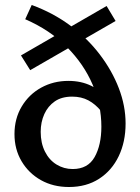

<svg xmlns="http://www.w3.org/2000/svg" viewBox="-20 -740 561 769"><path d="M256 9Q193 9 144 -18.5Q95 -46 66.5 -94Q38 -142 38 -203Q38 -265 67 -313.5Q96 -362 145 -389Q194 -416 254 -416Q305 -416 345 -396.5Q385 -377 409 -341L385 -295Q362 -323 334 -338Q306 -353 269 -353Q227 -353 199.5 -334Q172 -315 157.5 -283Q143 -251 143 -212Q143 -167 160 -133Q177 -99 206.5 -81Q236 -63 271 -63Q332 -63 359 -111Q386 -159 386 -233Q386 -319 351 -401Q316 -483 248 -551.5Q180 -620 81 -663L107 -720Q192 -689 261 -638Q330 -587 379.5 -522Q429 -457 456 -386.5Q483 -316 483 -245Q483 -172 455.5 -114.5Q428 -57 377 -24Q326 9 256 9ZM101 -459 64 -518 407 -716 443 -656Z"/></svg>

Font: Ysabeau Infant SemiBold
Style: Regular
Weight: 600
Designer: Christian Thalmann (Catharsis Fonts)
Version: Version 2.002; featfreeze: ss01,ss02,lnum